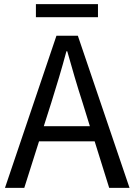

<svg xmlns="http://www.w3.org/2000/svg" viewBox="-20 -905 648 925"><path d="M153 -822H452V-885H153ZM4 0H97L168 -224H436L506 0H604L355 -733H252ZM191 -297 227 -410C253 -493 277 -572 300 -658H304C328 -573 351 -493 378 -410L413 -297Z"/></svg>

Font: Noto Sans HK
Style: Regular
Weight: 400
Designer: Ryoko NISHIZUKA 西塚涼子 (kana, bopomofo & ideographs); Paul D. Hunt (Latin, Greek & Cyrillic); Sandoll Communications 산돌커뮤니
Foundry: Adobe
Version: Version 2.004;hotconv 1.0.118;makeotfexe 2.5.65603